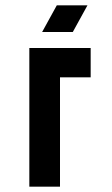

<svg xmlns="http://www.w3.org/2000/svg" viewBox="-20 -700 420 720"><path d="M320 -410V-520H90V0H205V-410ZM138 -580H253L308 -680H193Z"/></svg>

Font: Grotesk 03
Style: Bold
Weight: 500
Designer: Frank Adebiaye, contributions by Jérémy Landes, Ariel Martín Pérez
Foundry: Velvetyne Type Foundry
Version: Version 3.000;Glyphs 3.1.2 (3150)